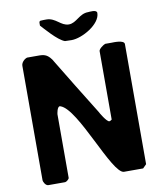

<svg xmlns="http://www.w3.org/2000/svg" viewBox="-96 -973 897 1050"><g transform="rotate(-10 353.0 -447.5)"><path d="M476 -286C461 -286 428 -344 427 -347C396 -396 256 -624 227 -673C200 -710 179 -707 137 -707H93C77 -702 60 -685 60 -667V-33C60 -22 72 0 87 0H180C187 0 203 -13 203 -20V-373C203 -374 208 -414 223 -414C224 -414 226 -413 227 -413C320 -382 441 0 507 0H613L633 -20V-687C633 -711 570 -707 563 -707H527C517 -704 490 -685 490 -673V-293C489 -292 481 -286 476 -286ZM193 -867C210 -849 274 -773 313 -760C319 -760 344 -759 350 -759C408 -759 514 -818 514 -881C514 -901 471 -894 465 -894C415 -894 393 -846 350 -846C306 -846 285 -894 233 -894C228 -894 205 -894 200 -893C192 -891 193 -882 193 -877Z"/></g></svg>

Font: Asimov Print
Style: C
Weight: 500
Designer: Google
Version: Version 2.000980: 2014